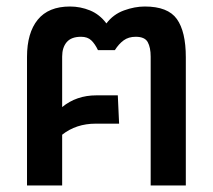

<svg xmlns="http://www.w3.org/2000/svg" viewBox="-20 -570 655 590"><path d="M63 0V-395Q63 -469 96 -509.5Q129 -550 195 -550Q227 -550 256.5 -538Q286 -526 307 -498Q328 -526 361 -538Q394 -550 425 -550Q496 -550 523.5 -511.5Q551 -473 551 -394V0H443V-396Q443 -424 434 -440.5Q425 -457 397 -457Q375 -457 360 -446Q345 -435 333 -416H281Q272 -435 260.5 -446Q249 -457 229 -457Q199 -457 185 -440.5Q171 -424 171 -396V-241Q215 -277 276 -277H342L346 -190H274Q214 -190 171 -156V0Z"/></svg>

Font: Kanit
Style: Regular
Weight: 400
Designer: Katatrad Team
Foundry: CadsonDemak
Version: Version 2.000; ttfautohint (v1.8.3)